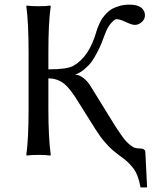

<svg xmlns="http://www.w3.org/2000/svg" viewBox="-20 -672 669 833"><path d="M588.9 -27.8Q598.6 -27.8 603.8 -24.2Q608.9 -20.5 609.9 -16.8Q610.8 -13.2 610.8 -7.8L618.2 141.1H589.8Q584.5 112.3 576.4 91.3Q568.4 70.3 555.7 54.7Q543 39.1 532.7 29.8Q522.5 20.5 503.9 6.8Q483.4 -8.3 469.7 -19.8Q456.1 -31.2 435.5 -54.7Q415 -78.1 397 -106.9L320.8 -228Q286.6 -285.6 258.3 -308.6Q230 -331.5 189.9 -332V-200.2Q189.9 -75.2 200.2 0L198.2 2.9Q179.7 0 147 0Q114.3 0 96.2 2.9L94.2 0Q104 -67.9 104 -200.2V-444.8Q104 -573.7 94.2 -645L96.2 -647.9Q114.3 -645 147 -645Q179.7 -645 198.2 -647.9L200.2 -645Q189.9 -575.2 189.9 -444.8V-371.1Q270.5 -371.1 297.9 -386.2Q366.7 -424.8 397.9 -534.2Q400.9 -543.9 403.1 -550Q405.3 -556.2 411.4 -569.8Q417.5 -583.5 424.1 -592.8Q430.7 -602.1 442.1 -614.3Q453.6 -626.5 467 -633.8Q480.5 -641.1 499.8 -646.5Q519 -651.9 541 -651.9Q576.7 -651.9 592.8 -638.7Q608.9 -625.5 608.9 -606Q608.9 -588.9 595.2 -576.4Q581.5 -564 564.9 -564Q552.2 -564 525.9 -576.4Q499.5 -588.9 485.8 -588.9Q477.1 -588.9 461.4 -571Q445.8 -553.2 435.1 -522.9L419.9 -483.4Q414.1 -468.8 401.1 -443.6Q388.2 -418.5 376 -402.3Q363.8 -386.2 345 -370.6Q326.2 -355 305.2 -348.1Q323.7 -348.1 343 -332.8Q362.3 -317.4 375 -294.9L449.2 -174.8L480.5 -124Q491.2 -107.4 505.4 -87.2Q519.5 -66.9 527.6 -58.6Q535.6 -50.3 546.6 -41.5Q557.6 -32.7 567.1 -30.3Q576.7 -27.8 588.9 -27.8Z"/></svg>

Font: Linux Biolinum G
Style: Regular
Weight: 400
Designer: Philipp H. Poll
Foundry: Philipp H. Poll
Version: Version 1.1.0 ; ttfautohint (v1.6)